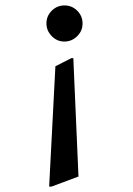

<svg xmlns="http://www.w3.org/2000/svg" viewBox="-20 -666 489 707"><path d="M151 -580Q151 -607 170.5 -626.5Q190 -646 217.5 -646Q245 -646 264.5 -626.5Q284 -607 284 -579.5Q284 -552 264 -532.5Q244 -513 217 -513Q190 -513 170.5 -533Q151 -553 151 -580ZM269 -16 170 21H161L184 -422L243 -452H250Z"/></svg>

Font: Halant SemiBold
Style: Regular
Weight: 600
Designer: Hitesh Malaviya (Devanagari), Satya Rajpurohit (Latin)
Foundry: Indian Type Foundry
Version: Version 1.101;PS 1.0;hotconv 1.0.78;makeotf.lib2.5.61930; tt